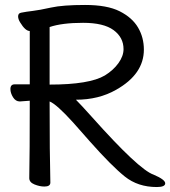

<svg xmlns="http://www.w3.org/2000/svg" viewBox="-20 -735 686 774"><path d="M180 -394Q341 -394 403 -431Q437 -452 457.5 -480.5Q478 -509 478 -537Q478 -584 438 -613.5Q398 -643 315 -643Q230 -643 180 -626ZM612 19Q536 19 483 -23.5Q430 -66 343 -164L275 -241Q208 -315 180 -326Q180 -115 183 1Q183 17 159 17Q140 17 119 8.5Q98 0 98 -17Q100 -116 100 -329L60 -326Q43 -326 32.5 -343Q22 -360 22 -376Q22 -395 39 -395H100V-610Q82 -610 61 -645Q53 -658 53 -669Q53 -682 66 -684Q86 -688 112 -691Q138 -694 185.5 -704.5Q233 -715 323 -715Q412 -715 462.5 -689.5Q513 -664 536.5 -624Q560 -584 560 -535Q560 -436 448 -373Q378 -333 286 -333Q307 -312 350 -264Q540 -51 599 -31Q646 -11 646 4Q646 19 612 19Z"/></svg>

Font: ToneOZ-Pinyin-WenKai-Medium
Style: Medium
Weight: 700
Designer: Fontworks Inc.
Foundry: ToneOZ
Version: Version 0.240331